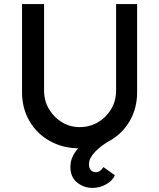

<svg xmlns="http://www.w3.org/2000/svg" viewBox="-20 -721 780 941"><path d="M325 97Q325 67 338.5 41Q352 15 375.5 -7Q399 -29 429.5 -48Q460 -67 494 -85L532 -40Q503 -24 481.5 -8Q460 8 445.5 23.5Q431 39 423.5 54Q416 69 416 84Q416 102 425 112.5Q434 123 450 123Q461 123 470 116.5Q479 110 487 98L543 138Q533 163 501.5 181.5Q470 200 434 200Q391 200 358 173.5Q325 147 325 97ZM88 -269V-701H196V-278Q196 -227 220 -186.5Q244 -146 283.5 -122Q323 -98 370 -98Q420 -98 460.5 -122Q501 -146 525 -186.5Q549 -227 549 -278V-701H652V-269Q652 -190 615.5 -127.5Q579 -65 515 -29.5Q451 6 370 6Q289 6 225 -29.5Q161 -65 124.5 -127.5Q88 -190 88 -269Z"/></svg>

Font: Our Lexend
Style: Regular
Weight: 400
Designer: Bonnie Shaver-Troup, Thomas Jockin
Foundry: Lexend
Version: Version 1.007